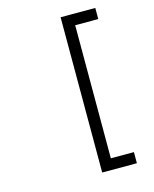

<svg xmlns="http://www.w3.org/2000/svg" viewBox="-130 -882 860 1069"><g transform="rotate(-15 300.0 -347.5)"><path d="M524 -731H391V36H524V100H324V-795H524Z"/></g></svg>

Font: Arcon
Style: Regular
Weight: 400
Designer: M. Zarth
Foundry: martin zarth - visuelle & digitale kommunikation
Version: Version 1.131;PS 001.131;hotconv 1.0.70;makeotf.lib2.5.58329